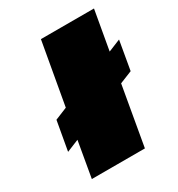

<svg xmlns="http://www.w3.org/2000/svg" viewBox="-175 -851 895 965"><g transform="rotate(-30 272.5 -368.5)"><path d="M76 0 112 -207 41 -178 71 -347 142 -376 206 -737H514L474 -510L545 -539L516 -372L444 -343L384 0Z"/></g></svg>

Font: Tomorrow Black
Style: Italic
Weight: 900
Italic angle: -10°
Designer: Tony de Marco, Monica Rizzolli
Foundry: Just in Type
Version: Version 2.002